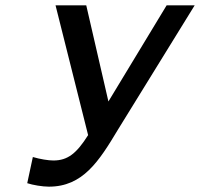

<svg xmlns="http://www.w3.org/2000/svg" viewBox="-20 -690 749 719"><path d="M180 -89C161 -89 130 -94 103 -102L82 -4C103 3 139 9 163 9C290 9 350 -85 422 -205L709 -670H604L386 -310L303 -670H188L310 -184C267 -116 234 -89 180 -89Z"/></svg>

Font: LT Wave Mono Medium
Style: Italic
Weight: 500
Designer: Daniel Lyons
Version: Version 2.5 (Glyphs App)